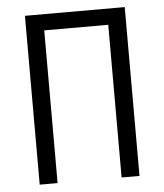

<svg xmlns="http://www.w3.org/2000/svg" viewBox="-50 -714 650 759"><g transform="rotate(-5 275.0 -335.0)"><path d="M77 0V-670H473V0H402V-606H148V0Z"/></g></svg>

Font: Lode Term
Style: Regular
Weight: 400
Monospace: yes
Designer: Belleve Invis
Foundry: Belleve Invis
Version: Version 29.2.0